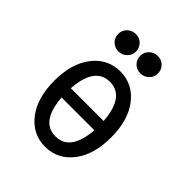

<svg xmlns="http://www.w3.org/2000/svg" viewBox="-208 -867 1003 1003"><g transform="rotate(45 293.0 -366.0)"><path d="M374 -742.2Q402.8 -742.2 419.9 -724.6Q439.5 -704.6 439.5 -677.7Q439.5 -650.9 419.9 -631.8Q400.9 -613.3 374 -613.3Q346.2 -613.3 328.1 -630.9Q308.6 -649.9 308.6 -677.7Q308.6 -705.6 328.1 -723.9Q347.7 -742.2 374 -742.2ZM211.9 -742.2Q240.7 -742.2 257.8 -724.6Q277.3 -704.6 277.3 -677.7Q277.3 -650.9 257.8 -631.8Q238.8 -613.3 211.9 -613.3Q184.1 -613.3 166 -630.9Q146.5 -649.9 146.5 -677.7Q146.5 -705.6 166 -723.9Q185.5 -742.2 211.9 -742.2ZM139.6 -68.4Q83 -143.1 83 -268.6Q83 -394 139.6 -468.8Q198.7 -546.9 293 -546.9Q387.2 -546.9 446.3 -468.8Q502.9 -394 502.9 -268.6Q502.9 -143.1 446.3 -68.4Q387.2 9.8 293 9.8Q198.7 9.8 139.6 -68.4ZM390.1 -129.9Q409.7 -170.4 414.1 -233.4H171.9Q176.3 -170.4 195.8 -129.9Q226.1 -66.9 293 -66.9Q359.9 -66.9 390.1 -129.9ZM171.9 -301.8H414.1Q410.2 -366.2 390.1 -407.2Q359.4 -470.2 293 -470.2Q226.6 -470.2 195.8 -407.2Q175.8 -366.2 171.9 -301.8Z"/></g></svg>

Font: Consola Mono
Style: Book
Weight: 400
Monospace: yes
Designer: Wojciech Kalinowski "wmk69" (wmk69@o2.pl)
Foundry: Wojciech Kalinowski "wmk69" (wmk69@o2.pl)
Version: Version 2.1.0